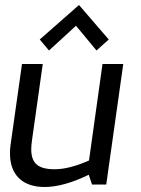

<svg xmlns="http://www.w3.org/2000/svg" viewBox="-20 -738 563 768"><path d="M296 -718 139 -580 176 -536 284 -635 366 -536 415 -580ZM105 -141C105 -152 106 -164 108 -177L151 -482H68L22 -157C20 -145 20 -134 20 -123C20 -41 68 10 158 10C210 10 269 -7 335 -39L348 0H405L473 -482H390L336 -96C284 -73 238 -61 198 -61C131 -61 105 -86 105 -141Z"/></svg>

Font: Cantarell
Style: Oblique
Weight: 400
Italic angle: -8°
Designer: Dave Crossland
Version: Version 0.024